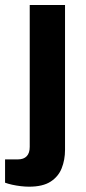

<svg xmlns="http://www.w3.org/2000/svg" viewBox="-53 -546 337 755"><path d="M61.1 188.1Q46.7 188.1 29.2 186.1Q11.7 184.1 -5.1 180.4Q-21.8 176.7 -33.1 172.4V80.8H17.3Q40.3 80.8 52.1 68.2Q63.9 55.7 63.9 31.7V-526.4H202.7V43.1Q202.7 82.8 189.5 115.8Q176.4 148.7 145.7 168.4Q115 188.1 61.1 188.1Z"/></svg>

Font: Archivo Variable SemiBold
Style: Regular
Weight: 600
Designer: Hector Gatti
Foundry: Omnibus-Type
Version: Version 2.001